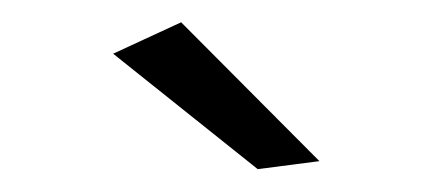

<svg xmlns="http://www.w3.org/2000/svg" viewBox="-20 -766 380 168"><path d="M205.5 -618 79 -719 138.5 -746.5 259.5 -625Z"/></svg>

Font: Argentum Novus Light
Style: Regular
Weight: 300
Designer: Julieta Ulanovsky (font) & Cristiano Sobral (main changes)
Foundry: Julieta Ulanovsky (font) & Cristiano Sobral (main changes)
Version: Version 3.00;November 27, 2020;FontCreator 13.0.0.2655 64-bi